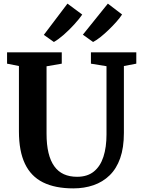

<svg xmlns="http://www.w3.org/2000/svg" viewBox="-20 -1032 783 1060"><path d="M385 8Q284.5 8 217.8 -25Q151 -58 117.8 -127.8Q84.5 -197.5 84.5 -306.5V-667.5L19 -680.5V-743H321V-680.5L237 -666V-294Q237 -233 247.8 -188.2Q258.5 -143.5 279.8 -114Q301 -84.5 332.5 -70.2Q364 -56 405.5 -56Q462.5 -56 498.2 -85Q534 -114 551 -166.5Q568 -219 568 -290V-666.5L482 -680.5V-743H732.5V-680.5L664 -667.5V-298Q664 -216.5 643.5 -158.5Q623 -100.5 585 -63.8Q547 -27 496 -9.5Q445 8 385 8ZM493.5 -800.5 437.5 -840.5 575.5 -1012 654 -952Q642 -933.5 622.5 -911.5Q603 -889.5 580.2 -867.5Q557.5 -845.5 535.2 -827.8Q513 -810 494.5 -800.5ZM277 -800.5 222 -839.5 352.5 -1012 434 -951.5Q417.5 -927.5 389.8 -897Q362 -866.5 332 -840.2Q302 -814 278 -800.5Z"/></svg>

Font: Merriweather Light 18pt
Style: Bold
Weight: 700
Version: Version 2.100